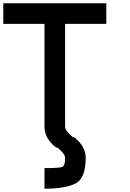

<svg xmlns="http://www.w3.org/2000/svg" viewBox="-20 -895 790 1165"><path d="M625 -875V-750H375V-125H250V-750H0V-875ZM250 250V125Q343.8 125 359.4 117.2Q375 109.4 375 62.5Q375 39.1 328.1 0Q320.3 0 320.3 0Q250 -54.7 250 -125H375Q375 -101.6 421.9 -62.5Q429.7 -62.5 429.7 -62.5Q500 -7.8 500 62.5Q500 187.5 437.5 218.8Q375 250 250 250Z"/></svg>

Font: CraftyPE
Style: Regular
Weight: 400
Designer: Erek Butcher
Foundry: Haunted Coop
Version: Version 0.018;April 4, 2024;FontCreator 15.0.0.2962 64-bit